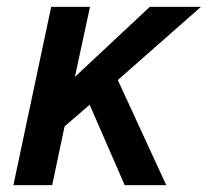

<svg xmlns="http://www.w3.org/2000/svg" viewBox="-20 -539 605 559"><path d="M19 0 129 -519H242L198 -315L416 -519H565L323 -306L464 0H343L241 -234L168 -171L132 0Z"/></svg>

Font: Radio Canada Medium
Style: Italic
Weight: 500
Italic angle: -12°
Designer: Charles Daoud, Etienne Aubert Bonn, Alexandre Saumier Demers, Jacques Le Bailly
Foundry: Radio-Canada
Version: Version 2.104; ttfautohint (v1.8.4.7-5d5b);gftools[0.9.28.de